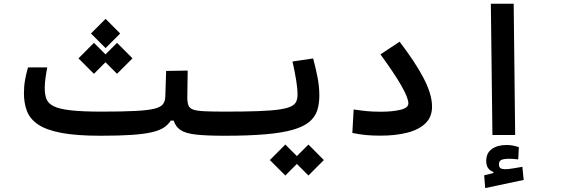

<svg xmlns="http://www.w3.org/2000/svg" viewBox="-20 -713 2970 1014"><path d="M0 0Z M510.3 3.9Q382.3 3.9 302.5 -11.5Q222.7 -26.9 180.2 -56.2Q137.7 -85.4 122.1 -127Q106.4 -168.5 106.4 -220.7Q106.4 -258.3 112.5 -292Q118.7 -325.7 127.9 -356.9H229.5Q223.1 -322.8 219.7 -296.4Q216.3 -270 216.3 -248.5Q216.3 -214.4 225.1 -190.7Q233.9 -167 263.4 -152.1Q293 -137.2 353.3 -130.4Q413.6 -123.5 516.1 -123.5Q627.4 -123.5 694.3 -127Q761.2 -130.4 795.2 -138.9Q829.1 -147.5 840.6 -162.8Q852.1 -178.2 853 -202.1L857.4 -338.4L971.2 -340.3L969.2 -199.7Q969.2 -172.9 974.9 -157.2Q980.5 -141.6 999.5 -134.5Q1018.6 -127.4 1059.6 -125.5Q1100.6 -123.5 1171.9 -123.5Q1190.4 -123.5 1199.5 -110.8Q1208.5 -98.1 1208.5 -67.9Q1208.5 -29.3 1196 -12.7Q1183.6 3.9 1166 3.9Q1068.4 3.9 1013.9 -2.4Q959.5 -8.8 933.6 -26.1Q907.7 -43.5 897 -76.2H881.8Q868.7 -55.2 846.4 -40Q824.2 -24.9 783.9 -15.1Q743.7 -5.4 677.5 -0.7Q611.3 3.9 510.3 3.9ZM598.1 -323.2 537.1 -384.3 476.1 -323.2 394.5 -404.8 476.1 -486.8 537.1 -425.8 598.1 -486.8 679.7 -404.8ZM537.6 -459 460.4 -536.1 537.6 -613.3 614.7 -536.1Z M1166 3.9Q1153.8 3.9 1148.2 -12.5Q1142.6 -28.8 1142.6 -66.4Q1142.6 -100.6 1151.9 -112.1Q1161.1 -123.5 1171.9 -123.5Q1276.9 -123.5 1345.9 -126.2Q1415 -128.9 1456.5 -135Q1498 -141.1 1518.3 -151.6Q1538.6 -162.1 1544.9 -177.5Q1551.3 -192.9 1551.3 -214.4Q1551.3 -246.1 1544.2 -289.3Q1537.1 -332.5 1524.9 -388.2L1633.8 -404.3Q1649.4 -345.7 1658 -299.3Q1666.5 -252.9 1666.5 -208.5Q1666.5 -164.1 1655.3 -129.6Q1644 -95.2 1614 -69.8Q1584 -44.4 1528.1 -28.1Q1472.2 -11.7 1383.5 -3.9Q1294.9 3.9 1166 3.9ZM1608.9 213.9 1547.9 152.8 1486.8 213.9 1405.3 132.3 1486.8 50.3 1547.9 111.3 1608.9 50.3 1690.4 132.3Z M1990.2 3.4Q1944.8 3.4 1912.8 0.2Q1880.9 -2.9 1840.8 -10.7L1847.7 -134.8Q1888.2 -128.9 1918 -126Q1947.8 -123 1992.2 -123Q2052.7 -123 2094.7 -133.1Q2136.7 -143.1 2136.7 -167Q2136.7 -194.8 2101.1 -258.1Q2065.4 -321.3 1989.3 -425.8L2090.3 -492.7Q2171.9 -386.7 2216.8 -301Q2261.7 -215.3 2261.7 -149.9Q2261.7 -95.2 2226.8 -61.5Q2191.9 -27.8 2130.6 -12.2Q2069.3 3.4 1990.2 3.4Z M2580.6 0 2572.3 -693.4H2692.9L2700.7 0ZM2542.5 280.3 2537.1 212.9 2585.9 200.7V194.8Q2547.9 182.6 2547.9 136.7Q2547.9 94.7 2577.9 73.7Q2607.9 52.7 2655.3 52.7Q2673.8 52.7 2690.9 56.2Q2708 59.6 2720.2 64.5L2716.8 128.9Q2690.4 125.5 2670.9 125.5Q2641.1 125.5 2628.2 131.3Q2615.2 137.2 2615.2 154.3Q2615.2 169.9 2623.3 175.3Q2631.3 180.7 2647.9 180.7Q2663.1 180.7 2689.9 176.3Q2716.8 171.9 2738.8 168L2745.6 237.3Z"/></svg>

Font: CaskaydiaCove NF SemiBold
Style: Regular
Weight: 600
Designer: Aaron Bell
Foundry: Saja Typeworks
Version: Version 2111.001; VTT 6.35;Nerd Fonts 3.2.1